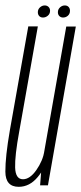

<svg xmlns="http://www.w3.org/2000/svg" viewBox="-23 -698 305 723"><path d="M128 0H157.5L262.5 -598H226.5L133.5 -70ZM119.5 -598.5H83.5L14 -206.5Q-3 -108.5 -2.8 -51.5Q-2.5 5.5 47.5 5.5Q88.5 5.5 119.2 -31.5Q150 -68.5 158 -112.5L144.5 -130Q138 -92 113.8 -57.5Q89.5 -23 63.5 -23Q35.5 -23 34 -66.8Q32.5 -110.5 49.5 -203.5ZM139 -632Q149 -632 157.2 -639Q165.5 -646 165.5 -657.5Q165.5 -666.5 159.8 -672Q154 -677.5 145.5 -677.5Q135.5 -677.5 127.5 -670.2Q119.5 -663 119.5 -652Q119.5 -643 124.8 -637.5Q130 -632 139 -632ZM214.5 -632Q225 -632 232.8 -639Q240.5 -646 240.5 -657.5Q240.5 -666.5 235.2 -672Q230 -677.5 221 -677.5Q211 -677.5 203 -670.2Q195 -663 195 -652Q195 -643 200.5 -637.5Q206 -632 214.5 -632Z"/></svg>

Font: Anybody ExtraCondensed ExtraLight
Style: Italic
Weight: 250
Width: 2
Italic angle: -10°
Version: Version 1.113;gftools[0.9.25]